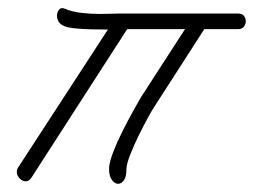

<svg xmlns="http://www.w3.org/2000/svg" viewBox="-20 -399 619 468"><path d="M268 49Q259 49 252 38.5Q245 28 246 9Q247 -5 256 -28.5Q265 -52 278 -78Q291 -104 303.5 -126.5Q316 -149 323 -161L431 -328H290L56 35Q50 43 43 43Q35 43 28 36Q21 29 21 20Q21 13 25 8L243 -327Q225 -327 203 -327.5Q181 -328 161.5 -330Q142 -332 133 -337Q119 -345 119 -361Q119 -370 124.5 -376Q130 -382 140 -377Q157 -370 179.5 -367.5Q202 -365 224 -365Q238 -365 250 -365.5Q262 -366 271 -366H560Q570 -366 574.5 -360.5Q579 -355 579 -347Q579 -340 574.5 -334Q570 -328 560 -328H478L355 -137Q351 -131 340.5 -112Q330 -93 318 -68.5Q306 -44 297 -21Q288 2 288 16Q288 32 282 40.5Q276 49 268 49Z"/></svg>

Font: Meow Script
Style: Regular
Weight: 400
Designer: Robert E. Leuschke
Foundry: Robert E. Leuschke
Version: Version 1.010; ttfautohint (v1.8.3)